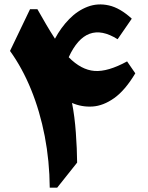

<svg xmlns="http://www.w3.org/2000/svg" viewBox="-20 -860 678 880"><path d="M584 -774.4 519 -680.2Q374.5 -771.5 294.9 -597.7Q352.1 -539.6 413.1 -534.9Q474.1 -530.3 562.5 -578.6L600.1 -523.9Q553.7 -446.3 503.7 -410.6Q453.6 -375 404.1 -371.8Q354.5 -368.7 310.1 -388.2Q322.3 -326.2 327.6 -252.2Q333 -178.2 333.5 -114.7L242.2 0H208Q207 -122.1 185.1 -235.8Q163.1 -349.6 122.6 -449.2Q82 -548.8 25.9 -626.5L117.7 -817.9H151.4Q174.3 -777.8 191.4 -748.3Q208.5 -718.8 231.9 -682.6Q259.3 -733.9 297.4 -772.7Q335.4 -811.5 381.6 -829.1Q427.7 -846.7 479 -835.2Q530.3 -823.7 584 -774.4Z"/></svg>

Font: Pinar DS4-ExtraBold
Style: Regular
Weight: 800
Designer: Amin Abedi
Version: Version 2.000